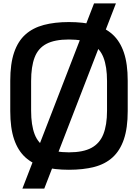

<svg xmlns="http://www.w3.org/2000/svg" viewBox="-20 -982 807 1123"><path d="M383 11Q300 11 236 -5.5Q172 -22 128.5 -61.5Q85 -101 62.5 -167Q40 -233 40 -332V-510Q40 -609 62.5 -675Q85 -741 128.5 -780Q172 -819 236 -836Q300 -853 383 -853Q467 -853 531 -836.5Q595 -820 638.5 -780.5Q682 -741 704.5 -675Q727 -609 727 -510V-332Q727 -233 704.5 -167Q682 -101 638.5 -61.5Q595 -22 531 -5.5Q467 11 383 11ZM111 121 530 -962H658L239 121ZM383 -91Q466 -91 514.5 -117Q563 -143 584.5 -197Q606 -251 606 -334V-508Q606 -592 585 -646Q564 -700 515.5 -725.5Q467 -751 383 -751Q300 -751 251.5 -725.5Q203 -700 182.5 -646Q162 -592 162 -508V-334Q162 -251 182.5 -197Q203 -143 251.5 -117Q300 -91 383 -91Z"/></svg>

Font: Matangi
Style: Bold
Weight: 700
Designer: Prashant Pant
Foundry: The Graphic Ant
Version: Version 3.002